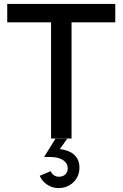

<svg xmlns="http://www.w3.org/2000/svg" viewBox="-20 -710 628 984"><path d="M241.7 0V-595.7H17.1V-689.9H570.8V-595.7H346.7V0ZM278.8 253.9Q248 253.9 221.7 236.3Q195.3 218.8 183.6 190.9L240.2 167Q244.6 179.7 256.1 187.7Q267.6 195.8 281.2 195.8Q302.2 195.8 314.7 183.8Q327.1 171.9 327.1 151.9Q327.1 127 304.2 111.3Q281.2 95.7 243.2 94.7Q238.8 94.7 226.6 94.5Q214.4 94.2 206.1 94.2L264.2 1H324.2L286.6 54.2Q301.3 55.7 314.9 59.6Q350.6 69.3 368.9 92.3Q387.2 115.2 387.2 148.4Q387.2 193.8 356.4 223.9Q325.7 253.9 278.8 253.9Z"/></svg>

Font: HK Grotesk SemiBold Legacy
Style: Regular
Weight: 600
Designer: Alfredo Marco Pradil
Foundry: Hanken Design Co.
Version: Version 2.022;PS 002.022;hotconv 1.0.88;makeotf.lib2.5.64775